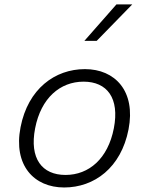

<svg xmlns="http://www.w3.org/2000/svg" viewBox="-20 -818 660 850"><path d="M549 -245C582 -414.5 489.5 -512 356 -512C223 -512 104 -424.5 71 -255C38 -85.5 131 12 264 12C397.5 12 516 -75.5 549 -245ZM484 -250C458 -116 374 -43.5 270 -43.5C166 -43.5 109.5 -116 135.5 -250C161.5 -384 246 -456.5 350 -456.5C454 -456.5 510 -384 484 -250ZM353.5 -637 495.5 -798.5H565.5L408 -637Z"/></svg>

Font: Monaspace Neon ExtraLight
Style: Italic
Weight: 200
Italic angle: -11°
Designer: Riley Cran & the Lettermatic Team
Foundry: Lettermatic
Version: Version 1.200 (Monaspace Neon)